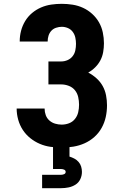

<svg xmlns="http://www.w3.org/2000/svg" viewBox="-20 -763 640 1003"><path d="M302 8Q273 8 244 4Q215 0 188 -11.5Q161 -23 138 -41.5Q115 -60 99 -84.5Q83 -109 75 -138Q67 -167 67 -196H213Q213 -178 219 -161.5Q225 -145 238 -133.5Q251 -122 268 -117Q285 -112 302 -112Q322 -112 340.5 -119Q359 -126 371.5 -141.5Q384 -157 388.5 -176.5Q393 -196 393 -216Q393 -236 388.5 -256Q384 -276 371.5 -291.5Q359 -307 339.5 -314.5Q320 -322 300 -322H233V-442H300Q317 -442 333 -449Q349 -456 359.5 -469.5Q370 -483 373.5 -500Q377 -517 377 -534Q377 -534 377 -534Q377 -534 377 -534Q377 -550 373.5 -566.5Q370 -583 360 -596.5Q350 -610 334.5 -616.5Q319 -623 303 -623Q288 -623 273 -618Q258 -613 248 -602Q238 -591 233.5 -576.5Q229 -562 229 -547Q229 -546 229 -546Q229 -546 229 -546H83Q83 -546 83 -546.5Q83 -547 83 -548Q83 -575 90 -602Q97 -629 111.5 -653Q126 -677 147.5 -695Q169 -713 194.5 -724Q220 -735 247.5 -739Q275 -743 303 -743Q331 -743 359.5 -738.5Q388 -734 414 -722Q440 -710 461.5 -690.5Q483 -671 497 -646.5Q511 -622 517 -593.5Q523 -565 523 -537Q523 -514 519 -491Q515 -468 504.5 -448Q494 -428 477.5 -411.5Q461 -395 441 -384Q464 -372 484 -354Q504 -336 516.5 -313.5Q529 -291 534 -265Q539 -239 539 -213Q539 -182 532.5 -152Q526 -122 511 -95Q496 -68 473 -47.5Q450 -27 422 -14.5Q394 -2 363.5 3Q333 8 302 8ZM200 220V150H300Q308 150 315.5 146.5Q323 143 323 135Q323 127 315.5 123.5Q308 120 300 120H257V0H343V55Q356 59 368.5 65.5Q381 72 390.5 83Q400 94 404 107.5Q408 121 408 135Q408 155 399.5 173Q391 191 374.5 201.5Q358 212 338.5 216Q319 220 300 220Z"/></svg>

Font: Iosevka Custom Heavy Extended
Style: Regular
Weight: 900
Width: 7
Monospace: yes
Designer: Belleve Invis
Foundry: Belleve Invis
Version: Version 11.2.4; ttfautohint (v1.8.4)